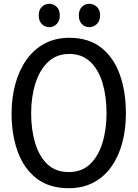

<svg xmlns="http://www.w3.org/2000/svg" viewBox="-20 -979 726 1011"><path d="M342 12Q239 12 172.5 -39.5Q106 -91 73.5 -180Q41 -269 41 -382Q41 -465 61 -537.5Q81 -610 119.5 -664.5Q158 -719 215 -749.5Q272 -780 345 -780Q447 -780 513 -728Q579 -676 611 -586Q643 -496 643 -382Q643 -299 624 -227.5Q605 -156 567 -102Q529 -48 472.5 -18Q416 12 342 12ZM342 -73Q410 -73 453.5 -114Q497 -155 519 -225.5Q541 -296 541 -382Q541 -471 520 -541.5Q499 -612 455.5 -653.5Q412 -695 345 -695Q278 -695 233.5 -653Q189 -611 166.5 -540Q144 -469 144 -382Q144 -295 165.5 -224.5Q187 -154 230.5 -113.5Q274 -73 342 -73ZM240 -836Q216 -836 200 -852.5Q184 -869 184 -898Q184 -927 200.5 -943Q217 -959 240 -959Q262 -959 278.5 -943Q295 -927 295 -898Q295 -869 278.5 -852.5Q262 -836 240 -836ZM449 -836Q427 -836 411 -852.5Q395 -869 395 -898Q395 -927 411.5 -943Q428 -959 450 -959Q473 -959 490 -943Q507 -927 507 -898Q507 -869 490 -852.5Q473 -836 449 -836Z"/></svg>

Font: Yaldevi Medium
Style: Regular
Weight: 500
Designer: Sol Matas, Rajitha Manaperi, Kosala Senevirathne
Foundry: Mooniak
Version: Version 1.100